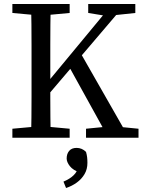

<svg xmlns="http://www.w3.org/2000/svg" viewBox="-20 -690 721 962"><path d="M135 0Q137 -51 137.5 -102.5Q138 -154 138 -206Q138 -258 138 -310V-359Q138 -411 138 -463Q138 -515 137.5 -567Q137 -619 135 -670H234Q233 -620 232.5 -568Q232 -516 232 -464Q232 -412 232 -359V-286Q232 -247 232 -200Q232 -153 232.5 -102.5Q233 -52 234 0ZM42 0V-45L174 -57H199L329 -45V0ZM42 -625V-670H329V-625L199 -613H174ZM411 0V-45L533 -57H552L674 -45V0ZM422 -625V-670H658V-625L545 -613L521 -609ZM189 -177 185 -249H197L235 -298L543 -670H609ZM523 0 319 -369 377 -436 626 0ZM418 126Q418 158 403.5 182.5Q389 207 365 224.5Q341 242 311 252L298 220Q331 206 349.5 187.5Q368 169 371 148L383 176Q346 163 330 142.5Q314 122 314 104Q314 81 326.5 66Q339 51 364 51Q377 51 389 56Q401 61 411 71Q415 85 416.5 97.5Q418 110 418 126Z"/></svg>

Font: Source Serif 4 18pt
Style: Regular
Weight: 400
Designer: Frank Grießhammer
Foundry: Adobe Systems Incorporated
Version: Version 4.004;hotconv 1.0.116;makeotfexe 2.5.65601